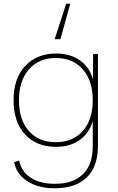

<svg xmlns="http://www.w3.org/2000/svg" viewBox="-20 -798 633 1033"><path d="M358 -778 305 -587H274L336 -778ZM274 215Q187 215 128 177.5Q69 140 56 75L83 65Q94 124 144.5 157.5Q195 191 276 191Q373 191 426 139.5Q479 88 479 -10V-147Q460 -81 408.5 -44.5Q357 -8 282 -8Q176 -8 114.5 -75Q53 -142 53 -259Q53 -376 115.5 -443Q178 -510 282 -510Q357 -510 409 -474Q461 -438 480 -372L481 -507H507V-15Q507 99 446.5 157Q386 215 274 215ZM280 -486Q189 -486 135.5 -424.5Q82 -363 82 -259Q82 -154 135 -93.5Q188 -33 280 -33Q372 -33 425.5 -93.5Q479 -154 479 -259Q479 -364 425.5 -425Q372 -486 280 -486Z"/></svg>

Font: Elaine Sans ExtraLight
Style: Regular
Weight: 275
Designer: Wei Huang
Foundry: Wei Huang
Version: Version 2.001;December 24, 2019;FontCreator 12.0.0.2547 64-b